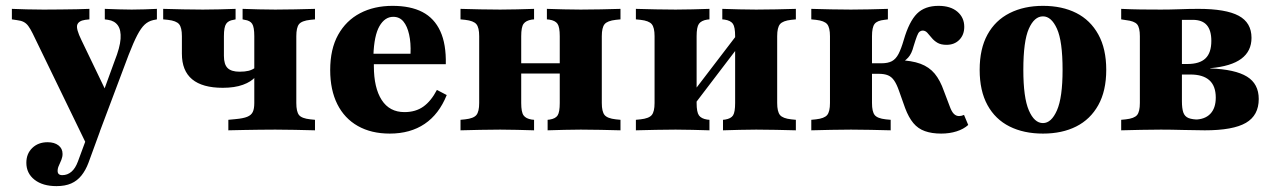

<svg xmlns="http://www.w3.org/2000/svg" viewBox="-20 -450 4392 663"><path d="M287.9 67.7 92.7 -334.7Q84.7 -350.8 77.8 -360.1Q71 -369.4 61.7 -374.2Q52.4 -379 37.9 -380.6L21 -383.1V-419.4Q41.9 -418.5 72.2 -417.7Q102.4 -416.9 128.2 -416.9H129.8H134.7Q161.3 -416.9 190.3 -417.3Q219.4 -417.7 245.6 -418.1Q271.8 -418.5 288.7 -419.4V-383.1L274.2 -381.5Q251.6 -378.2 246.8 -364.5Q241.9 -350.8 261.3 -311.3L353.2 -120.2L328.2 -108.9L375.8 -239.5Q394.4 -286.3 396.4 -316.1Q398.4 -346 387.1 -362.1Q375.8 -378.2 353.2 -381.5L341.9 -383.1V-419.4Q368.5 -418.5 390.7 -417.7Q412.9 -416.9 434.7 -416.9Q457.3 -416.9 478.6 -417.7Q500 -418.5 521.8 -419.4V-383.1L508.9 -380.6Q491.9 -376.6 479.4 -364.9Q466.9 -353.2 454 -328.6Q441.1 -304 424.2 -260.5L300.8 67.7ZM175 192.7Q127.4 192.7 99.2 170.6Q71 148.4 71 112.1Q71 80.6 91.5 60.9Q112.1 41.1 144.4 41.1Q167.7 41.1 181.9 52Q196 62.9 196 81.5Q196 91.9 191.9 102Q187.9 112.1 183.5 121.4Q179 130.6 179 140.3Q179 154.8 195.2 154.8Q212.9 154.8 226.6 143.1Q240.3 131.5 249.2 107.3L290.3 -4L325 4L285.5 112.1Q275.8 137.9 261.3 156Q246.8 174.2 225.8 183.5Q204.8 192.7 175 192.7Z M749.2 -146.8Q679 -146.8 643.5 -176.2Q608.1 -205.6 608.1 -264.5V-325Q608.1 -354.8 598.4 -366.5Q588.7 -378.2 559.7 -381.5L543.5 -383.1V-419.4Q580.6 -418.5 612.5 -417.7Q644.4 -416.9 680.6 -416.9Q711.3 -416.9 737.9 -417.7Q764.5 -418.5 793.5 -419.4V-383.1L786.3 -381.5Q768.5 -379 760.9 -367.7Q753.2 -356.5 753.2 -325V-257.3Q753.2 -227.4 766.1 -214.9Q779 -202.4 807.3 -202.4Q825.8 -202.4 838.7 -205.6Q851.6 -208.9 862.1 -216.9V-184.7Q847.6 -167.7 819 -157.3Q790.3 -146.8 749.2 -146.8ZM930.6 -2.4Q901.6 -2.4 875.8 -2Q850 -1.6 823.8 -1.2Q797.6 -0.8 768.5 0V-36.3L793.5 -38.7Q820.2 -41.1 833.9 -46.8Q847.6 -52.4 852.8 -63.3Q858.1 -74.2 858.1 -94.4V-325Q858.1 -356.5 850.8 -367.7Q843.5 -379 825 -381.5L817.7 -383.1V-419.4Q847.6 -418.5 873.8 -417.7Q900 -416.9 930.6 -416.9Q966.9 -416.9 998.8 -417.7Q1030.6 -418.5 1067.7 -419.4V-383.1L1051.6 -381.5Q1021.8 -378.2 1012.5 -366.5Q1003.2 -354.8 1003.2 -325V-94.4Q1003.2 -64.5 1012.5 -52.8Q1021.8 -41.1 1051.6 -37.9L1067.7 -36.3V0Q1030.6 -0.8 998.8 -1.6Q966.9 -2.4 930.6 -2.4Z M1325.8 11.3Q1262.1 11.3 1215.7 -14.9Q1169.4 -41.1 1144.8 -90.3Q1120.2 -139.5 1120.2 -208.1Q1120.2 -280.6 1147.6 -329.8Q1175 -379 1223.4 -404.4Q1271.8 -429.8 1335.5 -429.8Q1397.6 -429.8 1438.7 -408.5Q1479.8 -387.1 1500.4 -342.3Q1521 -297.6 1519.4 -228.2H1226.6L1225 -264.5H1397.6Q1399.2 -302.4 1392.7 -331Q1386.3 -359.7 1373 -375.8Q1359.7 -391.9 1337.9 -391.9Q1308.9 -391.9 1290.3 -359.7Q1271.8 -327.4 1269.4 -258.9L1271.8 -254Q1271 -247.6 1271 -240.7Q1271 -233.9 1271 -221.8Q1271 -146.8 1298 -104.8Q1325 -62.9 1376.6 -62.9Q1415.3 -62.9 1441.9 -81.9Q1468.5 -100.8 1488.7 -139.5L1522.6 -121.8Q1496 -55.6 1446.4 -22.2Q1396.8 11.3 1325.8 11.3Z M1985.5 -2.4Q1955.6 -2.4 1929 -1.6Q1902.4 -0.8 1871 0V-36.3L1878.2 -37.1Q1898.4 -40.3 1905.6 -51.6Q1912.9 -62.9 1912.9 -94.4V-209.7H2058.1V-94.4Q2058.1 -64.5 2067.7 -52.8Q2077.4 -41.1 2106.5 -37.9L2122.6 -36.3V0Q2086.3 -0.8 2054.4 -1.6Q2022.6 -2.4 1985.5 -2.4ZM1707.3 -2.4Q1671 -2.4 1638.7 -1.6Q1606.5 -0.8 1570.2 0V-36.3L1586.3 -37.9Q1615.3 -41.1 1625 -52.8Q1634.7 -64.5 1634.7 -94.4V-325Q1634.7 -354.8 1625 -366.5Q1615.3 -378.2 1586.3 -381.5L1570.2 -383.1V-419.4Q1606.5 -418.5 1638.7 -417.7Q1671 -416.9 1707.3 -416.9Q1737.9 -416.9 1764.9 -417.7Q1791.9 -418.5 1824.2 -419.4V-383.1L1816.1 -382.3Q1796 -379 1787.9 -367.7Q1779.8 -356.5 1779.8 -325V-94.4Q1779.8 -62.9 1787.9 -51.6Q1796 -40.3 1816.1 -37.1L1824.2 -36.3V0Q1791.9 -0.8 1764.9 -1.6Q1737.9 -2.4 1707.3 -2.4ZM1912.9 -209.7V-325Q1912.9 -356.5 1905.2 -367.7Q1897.6 -379 1876.6 -382.3L1868.5 -383.1V-419.4Q1900.8 -418.5 1927.8 -417.7Q1954.8 -416.9 1985.5 -416.9Q2022.6 -416.9 2054.4 -417.7Q2086.3 -418.5 2122.6 -419.4V-383.1L2106.5 -381.5Q2077.4 -378.2 2067.7 -366.5Q2058.1 -354.8 2058.1 -325V-209.7ZM1721.8 -196V-231.5H1971V-196Z M2591.1 -2.4Q2561.3 -2.4 2534.7 -1.6Q2508.1 -0.8 2476.6 0V-36.3L2483.9 -37.1Q2504 -40.3 2511.3 -51.6Q2518.5 -62.9 2518.5 -94.4V-209.7H2663.7V-94.4Q2663.7 -64.5 2673.4 -52.8Q2683.1 -41.1 2712.1 -37.9L2728.2 -36.3V0Q2691.9 -0.8 2660.1 -1.6Q2628.2 -2.4 2591.1 -2.4ZM2312.9 -2.4Q2276.6 -2.4 2244.4 -1.6Q2212.1 -0.8 2175.8 0V-36.3L2191.9 -37.9Q2221 -41.1 2230.6 -52.8Q2240.3 -64.5 2240.3 -94.4V-325Q2240.3 -354.8 2230.6 -366.5Q2221 -378.2 2191.9 -381.5L2175.8 -383.1V-419.4Q2212.1 -418.5 2244.4 -417.7Q2276.6 -416.9 2312.9 -416.9Q2343.5 -416.9 2370.6 -417.7Q2397.6 -418.5 2429.8 -419.4V-383.1L2421.8 -382.3Q2401.6 -379 2393.5 -367.7Q2385.5 -356.5 2385.5 -325V-94.4Q2385.5 -62.9 2393.5 -51.6Q2401.6 -40.3 2421.8 -37.1L2429.8 -36.3V0Q2397.6 -0.8 2370.6 -1.6Q2343.5 -2.4 2312.9 -2.4ZM2518.5 -209.7V-325Q2518.5 -356.5 2510.9 -367.7Q2503.2 -379 2482.3 -382.3L2474.2 -383.1V-419.4Q2506.5 -418.5 2533.5 -417.7Q2560.5 -416.9 2591.1 -416.9Q2628.2 -416.9 2660.1 -417.7Q2691.9 -418.5 2728.2 -419.4V-383.1L2712.1 -381.5Q2683.1 -378.2 2673.4 -366.5Q2663.7 -354.8 2663.7 -325V-209.7ZM2336.3 -34.7 2335.5 -82.3 2566.1 -383.9V-336.3Z M2846 -209.7V-325Q2846 -354.8 2836.3 -366.5Q2826.6 -378.2 2797.6 -381.5L2781.5 -383.1V-419.4Q2817.7 -418.5 2850 -417.7Q2882.3 -416.9 2918.5 -416.9Q2952.4 -416.9 2981.9 -417.7Q3011.3 -418.5 3046 -419.4V-383.1L3033.9 -381.5Q3008.9 -379 3000 -367.3Q2991.1 -355.6 2991.1 -325V-209.7ZM2918.5 -2.4Q2882.3 -2.4 2850 -1.6Q2817.7 -0.8 2781.5 0V-36.3L2797.6 -37.9Q2826.6 -41.1 2836.3 -52.8Q2846 -64.5 2846 -94.4V-209.7H2991.1V-94.4Q2991.1 -64.5 3000.4 -52.8Q3009.7 -41.1 3038.7 -37.9L3055.6 -36.3V0Q3018.5 -0.8 2986.7 -1.6Q2954.8 -2.4 2918.5 -2.4ZM3229.8 11.3Q3197.6 11.3 3173.8 2.8Q3150 -5.6 3133.9 -25Q3117.7 -44.4 3105.6 -76.6L3084.7 -135.5Q3076.6 -158.9 3067.7 -171.8Q3058.9 -184.7 3046.4 -189.9Q3033.9 -195.2 3012.9 -195.2H2975.8V-231.5H3024.2Q3046 -231.5 3059.7 -238.7Q3073.4 -246 3082.7 -263.7Q3091.9 -281.5 3100.8 -312.1Q3119.4 -375.8 3146.4 -402.8Q3173.4 -429.8 3221 -429.8Q3262.1 -429.8 3285.9 -409.7Q3309.7 -389.5 3309.7 -357.3Q3309.7 -329.8 3292.7 -312.5Q3275.8 -295.2 3248.4 -295.2Q3229 -295.2 3216.9 -302.4Q3204.8 -309.7 3196.8 -319.8Q3188.7 -329.8 3181.9 -337.1Q3175 -344.4 3166.1 -344.4Q3160.5 -344.4 3155.6 -340.7Q3150.8 -337.1 3146.4 -325.4Q3141.9 -313.7 3134.7 -290.3Q3128.2 -264.5 3116.1 -251.2Q3104 -237.9 3082.3 -226.6L3079 -242.7Q3128.2 -241.1 3158.5 -229.8Q3188.7 -218.5 3207.7 -195.6Q3226.6 -172.6 3239.5 -135.5L3259.7 -82.3Q3266.1 -64.5 3273.8 -56.9Q3281.5 -49.2 3291.9 -49.2Q3300 -49.2 3308.9 -53.2L3323.4 -18.5Q3307.3 -4 3283.1 3.6Q3258.9 11.3 3229.8 11.3Z M3581.5 11.3Q3515.3 11.3 3466.1 -13.3Q3416.9 -37.9 3389.9 -87.1Q3362.9 -136.3 3362.9 -208.9Q3362.9 -281.5 3389.9 -330.6Q3416.9 -379.8 3466.5 -404.8Q3516.1 -429.8 3581.5 -429.8Q3647.6 -429.8 3696.4 -405.2Q3745.2 -380.6 3772.6 -331Q3800 -281.5 3800 -208.9Q3800 -136.3 3772.6 -87.1Q3745.2 -37.9 3696.4 -13.3Q3647.6 11.3 3581.5 11.3ZM3581.5 -25Q3610.5 -25 3629.8 -69Q3649.2 -112.9 3649.2 -208.9Q3649.2 -308.1 3629.8 -350.8Q3610.5 -393.5 3581.5 -393.5Q3551.6 -393.5 3532.7 -350.8Q3513.7 -308.1 3513.7 -208.9Q3513.7 -112.9 3532.7 -69Q3551.6 -25 3581.5 -25Z M3988.7 -2.4Q3952.4 -2.4 3920.6 -1.6Q3888.7 -0.8 3851.6 0V-36.3L3867.7 -37.9Q3896.8 -41.1 3906.5 -52.8Q3916.1 -64.5 3916.1 -94.4V-325Q3916.1 -354.8 3906.5 -366.1Q3896.8 -377.4 3867.7 -380.6L3851.6 -383.1V-419.4Q3887.9 -417.7 3920.2 -417.3Q3952.4 -416.9 3988.7 -416.9Q4020.2 -416.9 4052.8 -418.1Q4085.5 -419.4 4118.5 -419.4Q4212.9 -419.4 4257.3 -395.6Q4301.6 -371.8 4301.6 -319.4Q4301.6 -273.4 4266.5 -247.2Q4231.5 -221 4158.9 -214.5V-213.7Q4245.2 -210.5 4285.9 -185.5Q4326.6 -160.5 4326.6 -108.1Q4326.6 -51.6 4282.3 -25.8Q4237.9 0 4140.3 0Q4109.7 0 4066.5 -1.2Q4023.4 -2.4 3988.7 -2.4ZM4061.3 -100.8Q4061.3 -75.8 4066.1 -61.7Q4071 -47.6 4084.3 -42.3Q4097.6 -37.1 4121 -37.1H4104.8Q4140.3 -37.1 4159.3 -56.9Q4178.2 -76.6 4178.2 -112.9Q4178.2 -153.2 4156 -173Q4133.9 -192.7 4090.3 -192.7H4032.3V-229H4079.8Q4122.6 -229 4142.7 -248.4Q4162.9 -267.7 4162.9 -308.9Q4162.9 -345.2 4147.2 -363.3Q4131.5 -381.5 4098.4 -381.5H4055.6L4061.3 -387.1Z"/></svg>

Font: Playfair 9pt Black
Style: Regular
Weight: 900
Designer: Claus Eggers Sørensen
Foundry: Claus Eggers Sørensen
Version: Version 2.203